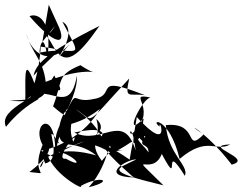

<svg xmlns="http://www.w3.org/2000/svg" viewBox="-49 -796 1018 807"><path d="M182 -687C136 -603 115 -710 175 -601C224 -511 278 -557 369 -687C136 -571 101 -522 92 -478C198 -594 235 -584 122 -600C117 -490 83 -415 77 -372C176 -470 243 -356 179 -479C130 -385 -60 -344 -24 -263C98 -414 207 -382 -9 -373C217 -351 137 -491 97 -442C44 -587 61 -434 57 -371C144 -468 243 -293 274 -478C281 -365 141 -217 201 -193C117 -313 228 -129 141 -109C93 -218 243 -201 75 -73C176 -64 74 -53 130 -187C80 -280 187 -342 183 -153C221 -328 231 -230 371 -338C311 -230 189 -172 123 -163C289 -72 167 -192 194 -159C260 -147 315 -81 228 -129C173 -120 292 -268 259 -200C222 -293 300 -338 245 -347C200 -324 168 -175 246 -197C166 -179 274 -211 355 -143C65 -224 112 22 145 -166C161 -67 313 9 290 -14C370 -60 437 -37 324 -9C419 -114 408 -246 419 -151C530 -202 513 -239 496 -125C348 -226 358 -185 513 -50C365 -55 483 -127 524 -126C443 -85 379 -79 638 -17C473 -180 591 -45 631 -149C716 11 628 -217 728 -57C747 -100 658 -147 648 -270C790 -285 725 -149 807 -231C710 -293 812 -252 925 -104C1023 -130 790 -184 919 -189C858 -155 823 -227 706 -128C662 -308 576 -296 622 -264C618 -312 675 -141 526 -304C491 -103 526 -244 562 -222C515 -162 609 -213 561 -112C621 -150 517 -195 531 -223C594 -152 538 -225 555 -298C461 -203 550 -385 584 -386C478 -408 616 -345 517 -245C482 -202 503 -311 521 -164C469 -331 378 -182 263 -239C471 -285 355 -162 294 -222C372 -159 317 -213 437 -143C433 -73 465 -231 379 -120C316 -204 381 -209 356 -296C448 -213 174 -170 225 -168C409 -264 360 -146 467 -163C348 -160 433 -223 269 -337C353 -286 297 -254 494 -466C475 -376 491 -405 560 -396C331 -486 448 -396 345 -380C248 -358 281 -432 227 -321C218 -364 279 -255 174 -349C217 -461 187 -479 289 -522C396 -449 366 -542 143 -452C133 -544 84 -573 62 -654C72 -602 140 -497 244 -611C120 -466 302 -655 213 -705C309 -523 278 -606 117 -575C118 -610 136 -663 150 -553C173 -717 106 -742 75 -728C184 -601 239 -601 192 -697L156 -776L129 -620Z"/></svg>

Font: CISF Camouflage Kit
Style: Mdz
Weight: 400
Designer: Robert Jablonski, Jasper
Foundry: Cannot Into Space Fonts
Version: Version 1.270